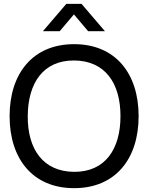

<svg xmlns="http://www.w3.org/2000/svg" viewBox="-20 -965 772 1000"><path d="M526.5 -802.5 404.5 -945H325.5L203.5 -802.5H291L365 -890L439 -802.5ZM366 15C581.5 15 702 -138 702 -360C702 -582 581.5 -735 366 -735C150.5 -735 30 -582 30 -360C30 -138 150.5 15 366 15ZM366 -70C205 -71 123.5 -187.5 124.5 -360C125.5 -532.5 205 -651 366 -650C527 -649 607.5 -532.5 607.5 -360C607.5 -187.5 527 -69 366 -70Z"/></svg>

Font: Hauora Medium
Style: Regular
Weight: 500
Designer: Wayne Shih
Foundry: WCYS
Version: Version 1.001;hotconv 1.0.109;makeotfexe 2.5.65596